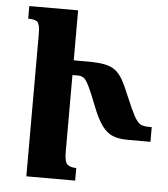

<svg xmlns="http://www.w3.org/2000/svg" viewBox="-52 -761 706 807"><g transform="rotate(5 301.5 -357.0)"><path d="M245 -115Q245 -75 257.5 -64Q270 -53 295 -53V0H89V-599Q89 -640 79 -650.5Q69 -661 39 -661V-714H245V-503H304Q346 -503 373.5 -498Q401 -493 419.5 -479.5Q438 -466 452.5 -440.5Q467 -415 483 -375Q507 -318 521 -292Q535 -266 548 -259Q561 -252 583 -252H596V-190H499Q463 -190 437.5 -200Q412 -210 391.5 -237.5Q371 -265 350 -319Q328 -376 315 -402Q302 -428 292 -434.5Q282 -441 268 -441H245Z"/></g></svg>

Font: Noto Serif Armenian Condensed ExtraBold
Style: Regular
Weight: 800
Width: 3
Designer: Monotype Design Team
Foundry: Monotype Imaging Inc.
Version: Version 2.008; ttfautohint (v1.8.4.7-5d5b)